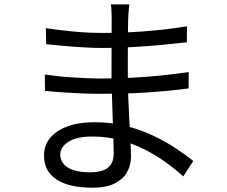

<svg xmlns="http://www.w3.org/2000/svg" viewBox="-20 -814 1040 880"><path d="M572.6 -793.8Q571.2 -780.9 569.8 -765Q568.4 -749.2 567.4 -726.9Q567 -711.6 566.6 -681.6Q566.2 -651.6 566 -614.1Q565.8 -576.5 565.8 -538.7Q565.8 -500.8 565.8 -468.8Q565.8 -419 568 -364Q570.2 -309 573.1 -256.8Q576 -204.6 578.2 -162Q580.4 -119.4 580.4 -94.1Q580.4 -59.3 563.5 -27.2Q546.7 5 508.1 25.6Q469.5 46.2 404.1 46.2Q296 46.2 238.8 8.5Q181.7 -29.3 181.7 -101.3Q181.7 -147.4 209.4 -181.3Q237.2 -215.3 289.2 -234.6Q341.2 -253.8 412.9 -253.8Q492 -253.8 561.5 -235.6Q630.9 -217.4 689.1 -188.9Q747.2 -160.5 791.9 -130.1Q836.6 -99.7 865.9 -76.4L819.8 -5.4Q785.8 -36.8 741.6 -69Q697.4 -101.1 644.5 -128.1Q591.6 -155.1 531.1 -171.7Q470.5 -188.3 403.2 -188.3Q331.4 -188.3 293.7 -164.1Q256.1 -139.8 256.1 -105.4Q256.1 -82.7 270.2 -64.2Q284.4 -45.7 315 -35Q345.6 -24.3 394.8 -24.3Q423.8 -24.3 448 -31.6Q472.2 -39 486.7 -58Q501.2 -77.1 501.2 -111.3Q501.2 -140 499.5 -186.6Q497.8 -233.1 496.1 -285.8Q494.4 -338.5 492.7 -387.1Q491 -435.7 491 -468.8Q491 -502.8 491.2 -538.2Q491.4 -573.7 491.4 -608.6Q491.4 -643.5 491.6 -675.6Q491.8 -707.7 491.8 -733.6Q491.8 -746.4 490.9 -765.2Q490 -783.9 487.9 -793.8ZM190.2 -685Q214.5 -681 247.8 -677Q281.1 -673 317.4 -669.5Q353.6 -666 387.1 -664.5Q420.6 -663 445.6 -663Q541.2 -663 640.5 -670.3Q739.8 -677.5 836.9 -693.4L836.5 -620.1Q780.5 -613.7 715.7 -607.7Q650.9 -601.7 582.3 -597.9Q513.8 -594.1 446.6 -594.1Q412.3 -594.1 364.3 -596.9Q316.2 -599.7 269.6 -603.9Q222.9 -608.1 191.4 -611.5ZM185.4 -472.5Q212.1 -468.5 245.1 -464.8Q278.1 -461.1 312.9 -459.1Q347.7 -457.1 379.8 -455.6Q412 -454.1 436.9 -454.1Q509.8 -454.1 578.3 -457.5Q646.8 -460.9 713.5 -467.5Q780.3 -474.1 844.8 -483.6L844.4 -408.7Q793.6 -402.1 744.2 -397.4Q694.8 -392.8 645.6 -389.7Q596.4 -386.6 544.7 -385.3Q492.9 -384 436.1 -384Q402.2 -384 357.5 -385.8Q312.9 -387.6 267.7 -390.6Q222.5 -393.6 186.2 -397.6Z"/></svg>

Font: Noto Sans TC Thin
Style: Regular
Weight: 100
Designer: Ryoko NISHIZUKA 西塚涼子 (kana, bopomofo & ideographs); Paul D. Hunt (Latin, Greek & Cyrillic); Sandoll Communications 산돌커뮤니
Foundry: Adobe
Version: Version 2.004-H2;hotconv 1.0.118;makeotfexe 2.5.65603